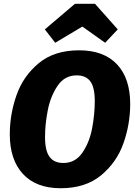

<svg xmlns="http://www.w3.org/2000/svg" viewBox="-20 -980 719 1019"><path d="M671 -428Q671 -322 635.5 -220.5Q600 -119 517 -50Q434 19 302 19Q172 19 102 -56.5Q32 -132 32 -267Q32 -373 67.5 -474.5Q103 -576 185.5 -644.5Q268 -713 400 -713Q531 -713 601 -638.5Q671 -564 671 -428ZM219 -253Q219 -180 243 -147.5Q267 -115 316 -115Q380 -115 417.5 -170Q455 -225 469 -299.5Q483 -374 483 -443Q483 -516 459.5 -548Q436 -580 387 -580Q323 -580 285.5 -524.5Q248 -469 233.5 -394.5Q219 -320 219 -253ZM218 -824 378 -960H484L605 -824L538 -753L417 -839L273 -753Z"/></svg>

Font: Trujillo ExtraBold
Style: Italic
Weight: 800
Italic angle: -8°
Designer: Fira Sans original fonts by bBox Type GmbH, Carrois Corporate GbR, & Edenspiekermann AG / Changes by Cristiano Sobral
Foundry: Fira Sans original fonts by bBox Type GmbH, Carrois Corporate GbR, & Edenspiekermann AG / Changes by Cristiano Sobral
Version: Version 4.301;July 28, 2020;FontCreator 13.0.0.2655 64-bit